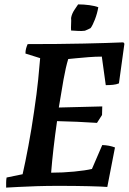

<svg xmlns="http://www.w3.org/2000/svg" viewBox="-20 -847 590 875"><path d="M8 8Q8 -4 8 -15Q8 -26 10 -38L83 -53Q95 -105 109.5 -182.5Q124 -260 135 -337Q148 -424 154 -484Q160 -544 163 -582L96 -603Q96 -616 99 -626.5Q102 -637 106 -646Q248 -646 362 -648.5Q476 -651 542 -654L547 -648L522 -467Q510 -462 494.5 -460.5Q479 -459 462 -459L444 -589Q415 -589 383.5 -586.5Q352 -584 326.5 -581.5Q301 -579 291 -578Q280 -543 269.5 -484.5Q259 -426 248 -357L446 -362L445 -323L422 -287Q377 -290 331.5 -292Q286 -294 240 -295Q231 -233 224 -172Q217 -111 213 -60Q266 -60 317.5 -65Q369 -70 399 -77L446 -186Q478 -185 504 -175L469 5Q445 3 383.5 1.5Q322 0 246 0Q194 0 147 1.5Q100 3 63.5 5Q27 7 8 8ZM304 -708Q303 -719 304 -737Q305 -755 304 -765Q307 -784 319.5 -802.5Q332 -821 336 -827Q362 -827 387.5 -823.5Q413 -820 428 -814Q423 -785 412.5 -758Q402 -731 393 -719Q382 -713 367 -707Q352 -705 336.5 -706Q321 -707 304 -708Z"/></svg>

Font: Labrada SemiBold
Style: Italic
Weight: 600
Italic angle: -7°
Designer: Mercedes Jáuregui
Foundry: Omnibus-Type Team
Version: Version 1.000; ttfautohint (v1.8.4.7-5d5b)